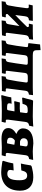

<svg xmlns="http://www.w3.org/2000/svg" viewBox="1198 -1750 678 3113"><g transform="rotate(-90 1536.5 -193.0)"><path d="M2 -204Q2 -352 80.5 -432Q159 -512 304 -512Q334 -512 373 -507.5Q412 -503 442 -498.5Q472 -494 480 -492L486 -477Q484 -471 477 -450Q470 -429 460.5 -393Q451 -357 444 -317L330 -310Q331 -317 335 -337Q339 -357 339 -366Q339 -389 322.5 -401Q306 -413 275 -413Q222 -413 196.5 -366Q171 -319 171 -219Q171 -151 189 -121Q207 -91 246 -91Q281 -91 299.5 -111.5Q318 -132 331 -186L442 -193Q438 -178 428 -128Q418 -78 412 -33L401 -21Q395 -19 370.5 -12Q346 -5 305.5 1.5Q265 8 219 8Q116 8 59 -47Q2 -102 2 -204Z M500 6 515 -59Q548 -64 560.5 -76Q573 -88 577 -117L613 -402Q614 -406 614 -413Q614 -438 595 -438L568 -437L560 -446L576 -504L705 -502Q738 -503 781.5 -504.5Q825 -506 843 -507Q926 -507 971.5 -479Q1017 -451 1017 -399Q1017 -359 994 -327Q971 -295 922 -266Q965 -250 988.5 -222.5Q1012 -195 1012 -160Q1012 -79 949 -35Q886 9 768 9Q742 6 700 3Q658 0 639 0Q608 0 561.5 2.5Q515 5 500 6ZM813 -290Q813 -288 826.5 -298.5Q840 -309 850.5 -326Q861 -343 861 -367Q861 -393 842 -405.5Q823 -418 783 -418Q775 -418 771.5 -416Q768 -414 767 -407Q759 -371 750 -319Q748 -303 747 -299Q755 -298 778.5 -294Q802 -290 813 -290ZM720 -119Q717 -99 730.5 -90Q744 -81 778 -81Q813 -81 832.5 -99Q852 -117 852 -149Q852 -192 800 -207H734Z M1298 -82Q1338 -82 1358 -88Q1378 -94 1389 -111Q1400 -128 1410 -166L1504 -173L1512 -162Q1508 -149 1494.5 -103Q1481 -57 1470 -6L1458 5Q1435 4 1356 2Q1277 0 1204 0Q1154 0 1104.5 3.5Q1055 7 1041 8L1056 -59Q1088 -64 1101 -78Q1114 -92 1118 -127L1153 -396Q1154 -404 1154 -416Q1154 -429 1150 -433.5Q1146 -438 1135 -438L1113 -437L1105 -447L1119 -505Q1137 -504 1188 -503Q1239 -502 1296 -502Q1466 -502 1544 -512L1551 -501Q1547 -488 1534.5 -441.5Q1522 -395 1515 -349L1412 -343Q1413 -347 1416 -360Q1419 -373 1419 -382Q1419 -403 1403 -410Q1387 -417 1340 -417Q1320 -417 1314 -413Q1308 -409 1305 -395L1288 -297H1356Q1381 -297 1408 -299Q1435 -301 1446 -302L1453 -292L1432 -209Q1422 -209 1393.5 -210Q1365 -211 1334 -211Q1310 -211 1273 -206L1267 -162Q1260 -125 1260 -110Q1260 -93 1268 -87.5Q1276 -82 1298 -82Z M2330 -102Q2329 -87 2334.5 -82Q2340 -77 2356 -76L2387 -74L2394 -64L2373 118L2281 126L2279 57Q2278 23 2260 11.5Q2242 0 2197 0H1678L1627 1L1551 4L1559 -62Q1593 -67 1606 -79.5Q1619 -92 1623 -123L1658 -401Q1660 -415 1660 -419Q1660 -431 1655.5 -434.5Q1651 -438 1638 -438L1615 -437L1608 -447L1618 -501H1675Q1775 -501 1859 -505L1850 -440Q1823 -436 1814.5 -426.5Q1806 -417 1801 -390Q1789 -332 1776 -252Q1763 -172 1757 -117L1756 -105Q1756 -90 1764 -85.5Q1772 -81 1795 -81H1848Q1879 -81 1893.5 -91.5Q1908 -102 1911 -128L1944 -401L1946 -421Q1946 -431 1942 -434.5Q1938 -438 1927 -438L1904 -437L1897 -447L1907 -501H1963Q2063 -501 2146 -505L2137 -440Q2110 -436 2100.5 -426.5Q2091 -417 2086 -390Q2067 -286 2045 -117Q2044 -112 2044 -104Q2044 -90 2052 -85.5Q2060 -81 2082 -81H2135Q2166 -81 2180.5 -92Q2195 -103 2198 -129L2233 -405Q2234 -412 2234 -422Q2234 -432 2230 -435Q2226 -438 2215 -438Q2203 -438 2195 -437L2188 -447L2197 -501H2253Q2356 -501 2439 -505L2431 -441Q2402 -436 2390.5 -427Q2379 -418 2374 -394Q2363 -340 2351 -262.5Q2339 -185 2332 -121Q2330 -107 2330 -102Z M3073 -505 3064 -442Q3035 -437 3023.5 -427.5Q3012 -418 3006 -394Q2984 -287 2962 -110Q2961 -102 2961 -90Q2961 -76 2966 -70.5Q2971 -65 2985 -65Q2996 -65 3006 -66Q3016 -67 3017 -67L3019 -58L3006 -1L2882 0L2755 1L2764 -62Q2795 -63 2810.5 -78Q2826 -93 2830 -127L2850 -284Q2760 -200 2655 -91Q2654 -74 2658.5 -68.5Q2663 -63 2675 -63Q2687 -63 2695.5 -64Q2704 -65 2707 -65L2709 -58L2696 0H2584Q2549 0 2506.5 1.5Q2464 3 2450 5L2459 -58Q2494 -64 2507.5 -78Q2521 -92 2525 -125L2560 -401Q2562 -417 2562 -420Q2562 -431 2557.5 -434.5Q2553 -438 2540 -438L2512 -437L2509 -447L2521 -499Q2532 -499 2560.5 -500.5Q2589 -502 2617 -502Q2659 -502 2702.5 -503.5Q2746 -505 2762 -505L2754 -440Q2725 -436 2715 -426.5Q2705 -417 2700 -390Q2686 -317 2671 -216Q2754 -293 2866 -410V-419Q2866 -430 2861.5 -434Q2857 -438 2846 -438L2816 -437L2812 -447L2825 -499Q2837 -500 2871 -501Q2905 -502 2939 -502Q2976 -502 3016.5 -503.5Q3057 -505 3073 -505Z"/></g></svg>

Font: Alegreya SC ExtraBold
Style: Italic
Weight: 800
Italic angle: -7°
Designer: Juan Pablo del Peral
Foundry: Huerta Tipografica
Version: Version 2.007; ttfautohint (v1.6)